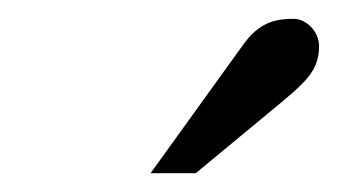

<svg xmlns="http://www.w3.org/2000/svg" viewBox="-20 -700 359 204"><path d="M140 -516H188L269 -583C304 -612 319 -624 319 -651C319 -667 305 -680 292 -680C272 -680 255 -676 238 -652Z"/></svg>

Font: STIXGeneral
Style: Bold Italic
Weight: 700
Italic angle: -16.33°
Designer: MicroPress Inc., with final additions and corrections provided by Coen Hoffman, Elsevier (retired)
Version: Version 1.1.0